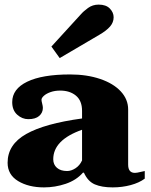

<svg xmlns="http://www.w3.org/2000/svg" viewBox="-20 -803 656 833"><path d="M203 -601 330 -740Q342 -754 362 -768.5Q382 -783 408 -783Q440 -783 456.5 -766Q473 -749 473 -728Q473 -706 457.5 -688Q442 -670 411 -652L239 -551ZM13 -97Q13 -176 93.5 -221.5Q174 -267 336 -289V-322Q336 -366 309.5 -388Q283 -410 241 -410Q218 -410 199.5 -403.5Q181 -397 170.5 -387.5Q160 -378 160 -370Q160 -365 163 -353.5Q166 -342 166 -335Q166 -314 150 -300Q134 -286 103 -286Q76 -286 54.5 -305.5Q33 -325 33 -360Q33 -417 98 -448.5Q163 -480 284 -480Q357 -480 414.5 -460.5Q472 -441 504 -406.5Q536 -372 536 -328V-89Q536 -53 565 -53Q574 -53 587.5 -56.5Q601 -60 608 -61V-28Q584 -10 547 0Q510 10 469 10Q422 10 391.5 -3Q361 -16 344 -54H340Q311 -21 265 -5.5Q219 10 171 10Q104 10 58.5 -17.5Q13 -45 13 -97ZM336 -107V-240Q211 -196 211 -112Q211 -89 227 -75Q243 -61 271 -61Q289 -61 307.5 -73Q326 -85 336 -107Z"/></svg>

Font: Taviraj Black
Style: Regular
Weight: 900
Designer: Katatrad Team
Foundry: CadsonDemak
Version: Version 1.001